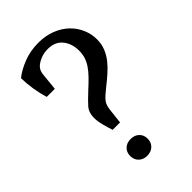

<svg xmlns="http://www.w3.org/2000/svg" viewBox="-199 -708 787 787"><g transform="rotate(-45 194.5 -314.0)"><path d="M188 -168H145.1Q138.2 -188.4 131.8 -212.9Q125.5 -237.5 125.5 -257.1Q125.5 -287.6 142.5 -306.9Q159.6 -326.2 188.4 -352.7Q211.3 -373.5 228.2 -390.9Q245.1 -408.4 256 -424.7Q266.9 -441.1 272.2 -458Q277.5 -474.9 277.5 -494.9Q277.5 -535.6 255.3 -563.1Q233.1 -590.5 191.3 -590.5Q167.6 -590.5 148.2 -582.2Q128.7 -573.8 118.5 -563.6Q110.9 -555.6 107.8 -547.3Q104.7 -538.9 103.6 -527.3L96.4 -454.5H49.5Q40.4 -483.6 34.9 -517.6Q29.5 -551.6 29.1 -583.3Q54.2 -604 94.5 -620Q134.9 -636 182.2 -636Q223.6 -636 257.1 -622.7Q290.5 -609.5 313.8 -587.3Q337.1 -565.1 349.6 -536Q362.2 -506.9 362.2 -475.6Q362.2 -448.4 352.9 -425.5Q343.6 -402.5 328 -382.9Q312.4 -363.3 291.8 -345.3Q271.3 -327.3 248.7 -309.5Q233.5 -297.1 223.6 -288.4Q213.8 -279.6 208 -271.5Q202.2 -263.3 199.3 -253.6Q196.4 -244 194.9 -229.5ZM221.1 -41.1Q221.1 -19.6 207.1 -6Q193.1 7.6 170.5 7.6Q148 7.6 134 -6Q120 -19.6 120 -41.1Q120 -62.9 134 -76.2Q148 -89.5 170.5 -89.5Q193.1 -89.5 207.1 -76Q221.1 -62.5 221.1 -41.1Z"/></g></svg>

Font: Rasa
Style: Regular
Weight: 400
Version: Version 1.000;PS 1.000;hotconv 1.0.88;makeotf.lib2.5.647800;